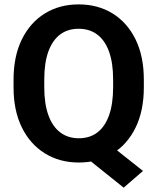

<svg xmlns="http://www.w3.org/2000/svg" viewBox="-20 -741 729 887"><path d="M449.3 -102.9 640.5 48.6 551.3 126 363.3 -24.8ZM644.5 -372.9V-337.7Q644.5 -229.8 606.6 -152Q568.7 -74.2 501 -32.2Q433.4 9.8 344.1 9.8Q255.8 9.8 187.7 -32.2Q119.6 -74.2 81.1 -152Q42.6 -229.8 42.6 -337.7V-372.9Q42.6 -480.9 80.9 -558.8Q119.1 -636.7 187 -678.7Q254.8 -720.7 343.2 -720.7Q432.4 -720.7 500.3 -678.7Q568.2 -636.7 606.3 -558.8Q644.5 -480.9 644.5 -372.9ZM502.6 -337.7V-373.9Q502.6 -449.9 483.9 -502.1Q465.1 -554.3 429.5 -581.2Q393.9 -608.1 343.2 -608.1Q292.7 -608.1 257.2 -581.2Q221.8 -554.3 203.1 -502.1Q184.5 -449.9 184.5 -373.9V-337.7Q184.5 -261.9 203.4 -209.3Q222.3 -156.7 258 -129.5Q293.7 -102.3 344.1 -102.3Q395.1 -102.3 430.4 -129.5Q465.6 -156.7 484.1 -209.3Q502.6 -261.9 502.6 -337.7Z"/></svg>

Font: Vazirmatn
Style: Regular
Weight: 400
Designer: Saber Rastikerdar
Foundry: Saber Rastikerdar
Version: Version 33.003;September 2, 2022;FontCreator 14.0.0.2862 64-